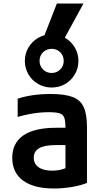

<svg xmlns="http://www.w3.org/2000/svg" viewBox="-20 -1067 590 1097"><path d="M288 10Q173 10 111.5 -35.5Q50 -81 50 -165Q50 -250 113.5 -293.5Q177 -337 301 -337H412V-238H299Q235 -238 204 -220.5Q173 -203 173 -166Q173 -131 200.5 -111.5Q228 -92 278 -92Q307 -92 333 -99Q359 -106 380 -119L354 -54V-337Q354 -375 347.5 -394Q341 -413 320.5 -419.5Q300 -426 260 -426Q233 -426 206.5 -423.5Q180 -421 149.5 -415.5Q119 -410 81 -399V-503Q119 -516 167 -523Q215 -530 269 -530Q349 -530 394.5 -513Q440 -496 458.5 -454.5Q477 -413 477 -340V-22Q441 -7 389.5 1.5Q338 10 288 10ZM275 -567Q233 -567 198 -587Q163 -607 142.5 -642Q122 -677 122 -719Q122 -761 142.5 -795.5Q163 -830 198 -850.5Q233 -871 275 -871Q318 -871 352.5 -850.5Q387 -830 407.5 -795.5Q428 -761 428 -719Q428 -677 407.5 -642Q387 -607 352.5 -587Q318 -567 275 -567ZM275 -650Q304 -650 324 -670Q344 -690 344 -719Q344 -749 324 -768.5Q304 -788 275 -788Q246 -788 226 -768.5Q206 -749 206 -719Q206 -690 226 -670Q246 -650 275 -650ZM337 -827H219L305 -1047H457Z"/></svg>

Font: M PLUS Code Latin SemiExpanded SemiBold
Style: Regular
Weight: 600
Width: 6
Designer: Coji Morishita
Foundry: UNDERFOREST DESIGN
Version: Version 1.002; ttfautohint (v1.8.3)